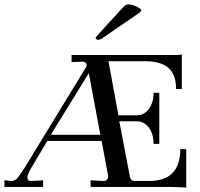

<svg xmlns="http://www.w3.org/2000/svg" viewBox="-40 -846 907 869"><path d="M803 3Q767 0 715 0H370V-30L427 -27Q439 -26 445 -34Q451 -42 449 -52L420 -208H174L98 -80Q84 -54 84 -42Q84 -25 104 -27L155 -30V0H-20V-30L11 -27Q24 -26 37 -38Q47 -49 71 -86L350 -543Q352 -547 352 -551Q352 -558 347 -562.5Q342 -567 335 -567L284 -565V-597H749Q765 -597 783 -599V-443H757Q757 -508 722.5 -538.5Q688 -569 615 -569H451L496 -324H579Q612 -324 633.5 -352.5Q655 -381 655 -426H681V-195H655Q655 -240 633.5 -268.5Q612 -297 579 -297H500L548 -46Q552 -27 569 -27H635Q776 -27 776 -171H803ZM406 -666Q393 -666 393 -674Q393 -678 411 -697L506 -801Q521 -818 527 -822Q531 -826 542 -826Q558 -826 578.5 -816Q599 -806 599 -800Q599 -794 589 -787L426 -675Q414 -666 406 -666ZM190 -236H414L362 -515Z"/></svg>

Font: UnnaRegular
Style: Regular
Weight: 400
Designer: Jorge de Buen Unna
Foundry: Omnibus-Type
Version: Version 2.008;hotconv 1.0.109;makeotfexe 2.5.65596